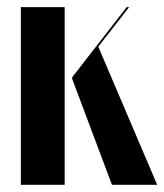

<svg xmlns="http://www.w3.org/2000/svg" viewBox="-20 -515 458 535"><path d="M38.1 -495.1H160.2V0H38.1ZM339.8 -495.1 253.9 -384.8 418 0H292L181.2 -294.9V-299.8L333 -495.1Z"/></svg>

Font: Moniqa Black Display
Style: Regular
Weight: 900
Designer: Rajesh Rajput
Foundry: Rajesh Rajput
Version: Version 1.000